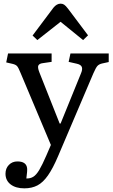

<svg xmlns="http://www.w3.org/2000/svg" viewBox="-20 -799 616 1049"><path d="M113 230Q66 230 38 208.5Q10 187 10 150Q10 121 28.5 102Q47 83 75 83Q123 83 128 119Q130 133 124 176Q145 177 161.5 167Q178 157 194.5 129.5Q211 102 233 51L258 -7L93 -399Q81 -429 73.5 -437.5Q66 -446 49 -450L14 -458L24 -507H262V-461L214 -454Q196 -452 190 -442Q184 -432 195 -404L306 -124H311L422 -397Q432 -420 427 -433Q422 -446 399 -451L355 -461L365 -507H574V-460L537 -452Q521 -448 512.5 -439Q504 -430 490 -398L297 55Q269 121 242 159.5Q215 198 184.5 214Q154 230 113 230ZM184 -580 158 -605 272 -757Q290 -779 311 -779Q322 -779 330.5 -773.5Q339 -768 352 -751L461 -606L434 -580L311 -680Z"/></svg>

Font: Literata 12pt
Style: Regular
Weight: 400
Designer: Latin by Veronika Burian and Jose Scaglione. Greek by Irene Vlachou. Cyrillic by Vera Evstafieva.
Foundry: TypeTogether
Version: Version 3.002